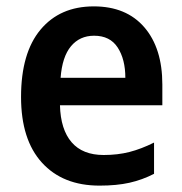

<svg xmlns="http://www.w3.org/2000/svg" viewBox="-20 -572 572 602"><path d="M274 -552Q376 -552 432.5 -486.5Q489 -421 489 -307V-242H168Q170 -166 204.5 -126Q239 -86 305 -86Q349 -86 386 -95.5Q423 -105 463 -125V-27Q426 -8 386 1Q346 10 292 10Q177 10 111.5 -62Q46 -134 46 -268Q46 -406 107 -479Q168 -552 274 -552ZM275 -460Q230 -460 202.5 -427Q175 -394 170 -328H373Q373 -386 349 -423Q325 -460 275 -460Z"/></svg>

Font: Noto Sans Hebrew SemiCondensed SemiBold
Style: Regular
Weight: 600
Width: 4
Designer: Monotype Design Team
Foundry: Monotype Imaging Inc.
Version: Version 2.004; ttfautohint (v1.8.4.7-5d5b)